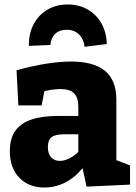

<svg xmlns="http://www.w3.org/2000/svg" viewBox="-20 -825 608 858"><path d="M500 -84 477 -118 561 -86V0L367 9L346 -86L356 -83Q320 -35 274.5 -11Q229 13 178 13Q109 13 66.5 -30.5Q24 -74 24 -150Q24 -206 48.5 -240.5Q73 -275 121 -291Q169 -307 241 -307H339L330 -297V-348Q330 -390 310.5 -408.5Q291 -427 251 -427Q233 -427 211.5 -424Q190 -421 166 -414L181 -431L166 -354H62L54 -511Q127 -531 187.5 -540.5Q248 -550 298 -550Q398 -550 449 -508.5Q500 -467 500 -379ZM194 -169Q194 -137 209 -121.5Q224 -106 247 -106Q268 -106 291.5 -118Q315 -130 336 -152L330 -129V-236L340 -225H269Q227 -225 210.5 -212Q194 -199 194 -169ZM282 -805Q333 -805 372 -782.5Q411 -760 433.5 -720Q456 -680 457 -628L358 -616Q354 -651 332.5 -671.5Q311 -692 278 -692Q246 -692 227 -674Q208 -656 205 -624L109 -620Q108 -674 130 -716Q152 -758 191.5 -781.5Q231 -805 282 -805Z"/></svg>

Font: Bitter Thin ExtraBold
Style: Regular
Weight: 800
Version: Version 3.020